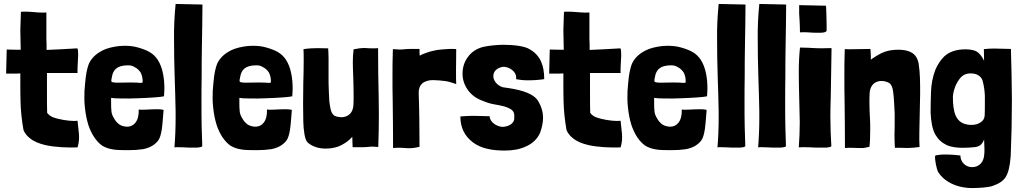

<svg xmlns="http://www.w3.org/2000/svg" viewBox="-20 -747 5181 973"><path d="M373 0C380 -23 382 -45 380 -69C377 -100 377 -97 373 -135C368 -135 362 -134 355 -134C328 -134 279 -141 248 -153C235 -158 226 -166 219 -175C218 -205 218 -237 218 -272V-377H373C372 -388 374 -429 375 -445C376 -455 376 -465 376 -473C376 -487 375 -497 372 -502C338 -500 305 -498 282 -497C259 -496 237 -495 216 -494V-523L215 -550V-684C208 -683 201 -683 194 -683C178 -683 164 -685 147 -686C135 -687 120 -688 107 -688C100 -688 92 -688 86 -687C85 -671 83 -609 83 -594C83 -576 85 -511 85 -495C65 -495 48 -495 14 -496L11 -374H50C61 -374 72 -374 83 -375V-332C83 -299 83 -266 84 -234C85 -188 90 -139 99 -88C106 -71 117 -58 131 -47C151 -30 179 -19 209 -12C256 -1 323 2 373 0Z M633 14C659 14 685 12 704 9C736 3 762 -10 781 -34C790 -45 796 -66 800 -92C804 -120 806 -155 809 -190C796 -194 774 -194 751 -193C733 -192 715 -191 700 -191C693 -191 688 -191 683 -192C684 -162 678 -140 666 -125C656 -112 641 -105 626 -105C612 -105 598 -108 585 -116C574 -124 565 -134 558 -147C551 -158 547 -168 545 -180C543 -195 543 -211 543 -233V-251C553 -249 571 -248 594 -248C619 -247 649 -248 678 -249C737 -251 797 -255 811 -259C812 -272 813 -286 813 -300C813 -325 811 -350 806 -374C801 -400 792 -425 778 -446C757 -476 731 -492 677 -507C656 -513 633 -515 611 -515C580 -515 546 -509 517 -499C497 -491 479 -481 464 -468C450 -456 438 -441 430 -423C414 -379 412 -333 408 -284C407 -258 407 -231 410 -205C413 -173 419 -142 428 -113C443 -69 466 -31 499 -8C515 1 532 7 551 10C572 14 603 14 633 14ZM691 -327C682 -328 667 -329 640 -329C610 -329 589 -328 575 -328C564 -328 557 -329 552 -330C546 -331 544 -334 544 -338C544 -342 545 -346 546 -351C548 -362 550 -373 555 -382C558 -388 562 -394 568 -399C581 -410 600 -416 629 -416C644 -416 653 -413 664 -406C676 -400 686 -390 693 -379C700 -365 703 -350 703 -334C703 -328 702 -327 691 -327Z M937 1H980C993 0 1002 -2 1005 -6C1004 -33 1003 -65 1002 -104C1001 -142 1001 -183 1001 -227C1001 -271 1001 -317 1002 -364C1002 -411 1002 -457 1003 -501C1004 -545 1004 -586 1005 -625L1006 -724L870 -727C864 -666 861 -606 862 -545C862 -484 863 -424 865 -363C867 -302 869 -242 870 -181V-151C870 -100 868 -50 864 0C868 -1 873 -1 881 -1C898 -1 917 0 937 1Z M1283 14C1309 14 1335 12 1354 9C1386 3 1412 -10 1431 -34C1440 -45 1446 -66 1450 -92C1454 -120 1456 -155 1459 -190C1446 -194 1424 -194 1401 -193C1383 -192 1365 -191 1350 -191C1343 -191 1338 -191 1333 -192C1334 -162 1328 -140 1316 -125C1306 -112 1291 -105 1276 -105C1262 -105 1248 -108 1235 -116C1224 -124 1215 -134 1208 -147C1201 -158 1197 -168 1195 -180C1193 -195 1193 -211 1193 -233V-251C1203 -249 1221 -248 1244 -248C1269 -247 1299 -248 1328 -249C1387 -251 1447 -255 1461 -259C1462 -272 1463 -286 1463 -300C1463 -325 1461 -350 1456 -374C1451 -400 1442 -425 1428 -446C1407 -476 1381 -492 1327 -507C1306 -513 1283 -515 1261 -515C1230 -515 1196 -509 1167 -499C1147 -491 1129 -481 1114 -468C1100 -456 1088 -441 1080 -423C1064 -379 1062 -333 1058 -284C1057 -258 1057 -231 1060 -205C1063 -173 1069 -142 1078 -113C1093 -69 1116 -31 1149 -8C1165 1 1182 7 1201 10C1222 14 1253 14 1283 14ZM1341 -327C1332 -328 1317 -329 1290 -329C1260 -329 1239 -328 1225 -328C1214 -328 1207 -329 1202 -330C1196 -331 1194 -334 1194 -338C1194 -342 1195 -346 1196 -351C1198 -362 1200 -373 1205 -382C1208 -388 1212 -394 1218 -399C1231 -410 1250 -416 1279 -416C1294 -416 1303 -413 1314 -406C1326 -400 1336 -390 1343 -379C1350 -365 1353 -350 1353 -334C1353 -328 1352 -327 1341 -327Z M1630 6C1651 6 1673 3 1693 -4C1713 -11 1746 -30 1765 -54C1766 -45 1766 -36 1766 -29L1767 -1H1798C1838 0 1854 -4 1862 -4C1870 -4 1890 -3 1897 -2C1899 -58 1900 -112 1900 -166C1900 -197 1899 -227 1899 -257C1897 -339 1896 -421 1896 -503C1886 -502 1876 -502 1867 -502C1851 -502 1838 -503 1827 -504C1813 -504 1797 -502 1772 -497C1769 -475 1768 -455 1768 -430C1768 -410 1769 -388 1770 -361C1771 -334 1772 -292 1772 -262C1772 -245 1772 -228 1771 -214C1769 -182 1753 -163 1730 -156C1724 -154 1717 -153 1711 -153C1707 -153 1704 -153 1700 -154C1672 -157 1668 -165 1660 -179C1654 -194 1651 -218 1649 -233C1648 -246 1645 -311 1645 -328V-364V-450C1645 -469 1644 -487 1643 -502C1625 -502 1608 -503 1590 -503C1568 -503 1545 -502 1518 -498C1519 -482 1519 -461 1519 -438C1519 -400 1518 -358 1517 -326C1517 -306 1516 -258 1516 -221C1516 -184 1517 -148 1517 -131C1518 -91 1524 -38 1539 -25C1565 -2 1599 6 1630 6Z M2046 4C2056 4 2066 4 2075 3C2084 2 2095 -1 2106 -3C2106 -34 2105 -127 2105 -141C2105 -165 2103 -248 2102 -269C2101 -288 2104 -302 2110 -312C2116 -322 2124 -329 2134 -333C2147 -339 2161 -341 2175 -341C2196 -341 2210 -339 2238 -336C2254 -334 2276 -326 2292 -321C2291 -330 2291 -357 2291 -391C2291 -400 2292 -474 2292 -497C2292 -499 2283 -499 2273 -499C2262 -499 2250 -499 2242 -498C2228 -497 2213 -496 2197 -494C2181 -491 2167 -488 2154 -484C2142 -480 2121 -473 2107 -465C2107 -473 2105 -491 2106 -481V-499H2056C2037 -499 2025 -496 2006 -496C2002 -496 1973 -498 1971 -498C1969 -450 1969 -402 1969 -355C1969 -317 1969 -280 1970 -243C1971 -161 1972 -79 1972 3C1988 2 2002 1 2014 2C2025 3 2036 3 2046 4Z M2538 16C2577 16 2615 10 2648 -6C2678 -20 2703 -42 2717 -74C2727 -102 2732 -126 2732 -150C2732 -181 2723 -210 2704 -240C2673 -281 2602 -295 2527 -305C2498 -315 2480 -339 2480 -361C2480 -385 2497 -402 2526 -408C2544 -410 2563 -403 2577 -391C2589 -381 2596 -368 2596 -354C2596 -352 2596 -349 2595 -346C2614 -342 2634 -340 2655 -340C2685 -340 2713 -342 2738 -346C2738 -418 2717 -467 2665 -497C2637 -515 2576 -520 2532 -520C2499 -520 2458 -516 2427 -509C2394 -500 2368 -482 2351 -458C2333 -434 2324 -405 2324 -374C2324 -344 2333 -317 2349 -294C2367 -267 2394 -247 2429 -235C2448 -227 2467 -221 2486 -218C2505 -215 2523 -211 2538 -207C2562 -199 2577 -191 2583 -178C2586 -171 2587 -162 2586 -152C2587 -144 2585 -135 2580 -128C2571 -115 2552 -105 2526 -104C2497 -106 2463 -127 2461 -158C2437 -158 2410 -160 2376 -160C2353 -160 2332 -158 2313 -157C2313 -101 2334 -58 2376 -26C2397 -10 2422 1 2449 7C2478 14 2509 16 2538 16Z M3125 0C3132 -23 3134 -45 3132 -69C3129 -100 3129 -97 3125 -135C3120 -135 3114 -134 3107 -134C3080 -134 3031 -141 3000 -153C2987 -158 2978 -166 2971 -175C2970 -205 2970 -237 2970 -272V-377H3125C3124 -388 3126 -429 3127 -445C3128 -455 3128 -465 3128 -473C3128 -487 3127 -497 3124 -502C3090 -500 3057 -498 3034 -497C3011 -496 2989 -495 2968 -494V-523L2967 -550V-684C2960 -683 2953 -683 2946 -683C2930 -683 2916 -685 2899 -686C2887 -687 2872 -688 2859 -688C2852 -688 2844 -688 2838 -687C2837 -671 2835 -609 2835 -594C2835 -576 2837 -511 2837 -495C2817 -495 2800 -495 2766 -496L2763 -374H2802C2813 -374 2824 -374 2835 -375V-332C2835 -299 2835 -266 2836 -234C2837 -188 2842 -139 2851 -88C2858 -71 2869 -58 2883 -47C2903 -30 2931 -19 2961 -12C3008 -1 3075 2 3125 0Z M3385 14C3411 14 3437 12 3456 9C3488 3 3514 -10 3533 -34C3542 -45 3548 -66 3552 -92C3556 -120 3558 -155 3561 -190C3548 -194 3526 -194 3503 -193C3485 -192 3467 -191 3452 -191C3445 -191 3440 -191 3435 -192C3436 -162 3430 -140 3418 -125C3408 -112 3393 -105 3378 -105C3364 -105 3350 -108 3337 -116C3326 -124 3317 -134 3310 -147C3303 -158 3299 -168 3297 -180C3295 -195 3295 -211 3295 -233V-251C3305 -249 3323 -248 3346 -248C3371 -247 3401 -248 3430 -249C3489 -251 3549 -255 3563 -259C3564 -272 3565 -286 3565 -300C3565 -325 3563 -350 3558 -374C3553 -400 3544 -425 3530 -446C3509 -476 3483 -492 3429 -507C3408 -513 3385 -515 3363 -515C3332 -515 3298 -509 3269 -499C3249 -491 3231 -481 3216 -468C3202 -456 3190 -441 3182 -423C3166 -379 3164 -333 3160 -284C3159 -258 3159 -231 3162 -205C3165 -173 3171 -142 3180 -113C3195 -69 3218 -31 3251 -8C3267 1 3284 7 3303 10C3324 14 3355 14 3385 14ZM3443 -327C3434 -328 3419 -329 3392 -329C3362 -329 3341 -328 3327 -328C3316 -328 3309 -329 3304 -330C3298 -331 3296 -334 3296 -338C3296 -342 3297 -346 3298 -351C3300 -362 3302 -373 3307 -382C3310 -388 3314 -394 3320 -399C3333 -410 3352 -416 3381 -416C3396 -416 3405 -413 3416 -406C3428 -400 3438 -390 3445 -379C3452 -365 3455 -350 3455 -334C3455 -328 3454 -327 3443 -327Z M3689 1H3732C3745 0 3754 -2 3757 -6C3756 -33 3755 -65 3754 -104C3753 -142 3753 -183 3753 -227C3753 -271 3753 -317 3754 -364C3754 -411 3754 -457 3755 -501C3756 -545 3756 -586 3757 -625L3758 -724L3622 -727C3616 -666 3613 -606 3614 -545C3614 -484 3615 -424 3617 -363C3619 -302 3621 -242 3622 -181V-151C3622 -100 3620 -50 3616 0C3620 -1 3625 -1 3633 -1C3650 -1 3669 0 3689 1Z M3895 1H3938C3951 0 3960 -2 3963 -6C3962 -33 3961 -65 3960 -104C3959 -142 3959 -183 3959 -227C3959 -271 3959 -317 3960 -364C3960 -411 3960 -457 3961 -501C3962 -545 3962 -586 3963 -625L3964 -724L3828 -727C3822 -666 3819 -606 3820 -545C3820 -484 3821 -424 3823 -363C3825 -302 3827 -242 3828 -181V-151C3828 -100 3826 -50 3822 0C3826 -1 3831 -1 3839 -1C3856 -1 3875 0 3895 1Z M4117 -581H4128C4136 -581 4144 -581 4151 -582C4160 -583 4166 -586 4169 -590V-625C4169 -662 4167 -685 4167 -697L4166 -718L4030 -721C4029 -690 4030 -665 4032 -644C4033 -623 4034 -602 4034 -583C4047 -584 4060 -584 4075 -583C4090 -582 4104 -581 4117 -581ZM4114 1H4168C4181 0 4190 -2 4193 -6C4190 -57 4188 -108 4188 -159C4188 -190 4189 -222 4190 -253L4194 -500V-503H4177C4156 -502 4126 -502 4111 -503C4096 -504 4084 -504 4075 -505C4075 -505 4034 -506 4034 -506C4034 -506 4034 -505 4034 -505C4030 -466 4028 -425 4028 -384C4028 -342 4029 -300 4030 -257L4033 -128C4033 -85 4031 -42 4028 0C4032 -1 4050 -1 4058 -1C4075 -1 4094 0 4114 1Z M4262 3C4273 2 4283 2 4292 2C4300 2 4343 4 4357 3C4365 2 4375 -1 4386 -3C4389 -23 4390 -57 4390 -91C4390 -108 4390 -125 4389 -140C4387 -176 4386 -202 4386 -229C4386 -244 4386 -258 4387 -275C4389 -307 4405 -327 4428 -334C4438 -337 4448 -337 4459 -336C4482 -331 4492 -326 4499 -310C4506 -295 4507 -275 4509 -257C4510 -246 4513 -198 4514 -172V-110C4514 -99 4513 -82 4513 -65C4513 -40 4514 -14 4515 2C4538 2 4559 2 4578 3C4596 3 4617 1 4640 -2C4639 -25 4638 -51 4639 -81C4640 -107 4642 -243 4643 -271C4643 -300 4643 -327 4642 -352C4641 -378 4639 -403 4635 -427C4631 -446 4625 -456 4619 -464C4601 -488 4565 -495 4532 -495C4508 -495 4486 -492 4465 -485C4444 -478 4423 -465 4393 -445C4394 -468 4392 -481 4391 -499C4351 -499 4277 -496 4261 -498C4259 -450 4259 -402 4259 -355C4259 -317 4259 -280 4260 -243C4261 -161 4262 -79 4262 3Z M4907 206C4940 206 4986 203 5008 196C5040 185 5061 173 5076 151C5090 129 5098 96 5102 43C5106 -53 5108 -147 5108 -238C5107 -329 5106 -416 5103 -499C5074 -499 5047 -501 5018 -501C5000 -501 4983 -500 4966 -498L4967 -439C4959 -458 4941 -482 4923 -489C4907 -495 4890 -497 4873 -497C4825 -497 4790 -484 4765 -461C4746 -442 4731 -419 4720 -393C4706 -357 4699 -317 4698 -279C4697 -243 4696 -209 4696 -178C4698 -129 4705 -92 4720 -65C4734 -41 4752 -24 4779 -11C4800 -2 4829 2 4857 2C4877 2 4898 1 4916 -1C4941 -3 4957 -12 4968 -42C4966 -42 4969 -15 4969 13C4969 26 4968 40 4966 50C4958 85 4934 100 4906 100C4874 100 4847 75 4847 41C4839 40 4829 39 4818 38C4804 37 4787 36 4772 36C4762 36 4753 36 4746 37C4735 38 4726 39 4719 42C4716 59 4726 111 4735 126C4748 146 4765 162 4785 174C4821 196 4863 206 4907 206ZM4904 -114C4860 -114 4837 -132 4824 -159C4812 -185 4809 -219 4809 -257C4809 -276 4819 -306 4826 -320C4845 -356 4862 -375 4899 -375C4927 -375 4950 -364 4959 -340C4966 -315 4970 -288 4971 -261V-229C4971 -202 4971 -173 4970 -161C4969 -147 4962 -135 4951 -128C4939 -119 4922 -114 4904 -114Z"/></svg>

Font: Londrina Solid CC
Style: CC
Weight: 400
Designer: Marcelo Magalhaes
Foundry: Tipos Pereira
Version: Version 1.003;FEAKit 1.0